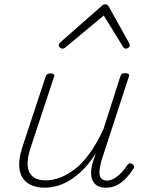

<svg xmlns="http://www.w3.org/2000/svg" viewBox="-20 -856 687 892"><path d="M188 16Q143 16 111.5 -3.5Q80 -23 71.5 -65Q63 -107 84 -173L192 -500Q195 -508 200 -511.5Q205 -515 216 -515Q224 -515 229.5 -511Q235 -507 231 -499L120 -163Q106 -119 108.5 -86.5Q111 -54 132 -36Q153 -18 192 -18Q223 -18 256.5 -30Q290 -42 325.5 -68.5Q361 -95 395 -141.5Q429 -188 461 -257L539 -501Q542 -510 546.5 -513Q551 -516 562 -516Q571 -516 576.5 -512.5Q582 -509 579 -501L452 -112Q443 -79 442 -57.5Q441 -36 451 -26.5Q461 -17 477 -17Q494 -17 511.5 -27.5Q529 -38 544.5 -54.5Q560 -71 570 -87Q574 -93 579.5 -96Q585 -99 593 -95Q601 -90 602.5 -84Q604 -78 599 -71Q587 -51 568 -30.5Q549 -10 525.5 3Q502 16 472 16Q452 16 437.5 9.5Q423 3 414 -10.5Q405 -24 403.5 -46Q402 -68 410 -98L425 -144Q395 -96 362.5 -64.5Q330 -33 298.5 -15Q267 3 238.5 9.5Q210 16 188 16ZM270 -630Q264 -630 258.5 -635Q253 -640 253 -645Q253 -649 254.5 -652Q256 -655 260 -659L452 -828Q457 -833 461 -834.5Q465 -836 469 -836Q473 -836 476.5 -834.5Q480 -833 484 -828L578 -659Q580 -656 581.5 -652.5Q583 -649 583 -646Q583 -639 577 -634.5Q571 -630 565 -630Q561 -630 557.5 -632Q554 -634 552 -638L462 -784L288 -639Q281 -633 277.5 -631.5Q274 -630 270 -630Z"/></svg>

Font: Playwrite CO Thin
Style: Regular
Weight: 250
Version: Version 1.002